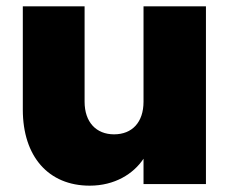

<svg xmlns="http://www.w3.org/2000/svg" viewBox="-20 -581 726 606"><path d="M433 -260C433 -195 397 -157 340 -157C284 -157 247 -195 247 -260V-561H52V-235C52 -87 133 5 263 5C342 5 401 -32 433 -80V0H630V-561H433Z"/></svg>

Font: Poppins STUK1
Style: Regular
Weight: 400
Designer: Jonny Pinhorn (original), Sammy Jo Hughes (modified version)
Foundry: Type Mafia
Version: Version 1.002;hotconv 1.0.109;makeotfexe 2.5.65596